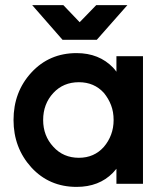

<svg xmlns="http://www.w3.org/2000/svg" viewBox="-20 -720 639 752"><path d="M106 -700 225 -564H359L479 -700H357L292 -633L228 -700ZM436 -500V-439Q433 -443 430 -447Q427 -451 423 -455Q368 -512 280 -512Q173 -512 103 -436Q33 -360 33 -250Q33 -141 103 -64Q173 12 280 12Q368 12 422 -43Q426 -47 429 -51Q432 -55 436 -59V0H540V-500ZM289 -398Q349 -398 387 -356Q405 -334 415 -308Q425 -282 425 -250Q425 -219 415 -192.5Q405 -166 387 -145Q349 -102 289 -102Q228 -102 189 -145Q149 -188 149 -250Q149 -313 189 -356Q228 -398 289 -398Z"/></svg>

Font: Unageo
Style: SemiBold
Weight: 600
Designer: Richard Sepsi
Foundry: Richard Sepsi
Version: Version 2.000